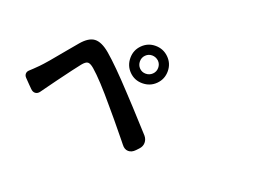

<svg xmlns="http://www.w3.org/2000/svg" viewBox="-96 -978 1692 1199"><g transform="rotate(20 750.0 -378.5)"><path d="M780.3 -65.4Q775.4 -72.3 764.6 -85Q658.2 -215.8 617.2 -262.7Q504.9 -397.5 441.4 -452.1Q416 -473.6 400.4 -472.7Q384.8 -471.7 364.3 -446.3Q335.9 -411.1 254.9 -300.8Q229.5 -264.6 218.8 -251Q212.9 -243.2 201.2 -226.6Q189.5 -210 183.6 -202.1Q171.9 -184.6 154.8 -183.1Q137.7 -181.6 122.1 -198.2L100.6 -219.7L70.3 -251Q58.6 -262.7 59.1 -276.9Q59.6 -291 72.3 -301.8Q88.9 -316.4 123 -350.6Q155.3 -382.8 251 -500Q289.1 -544.9 306.6 -566.4Q350.6 -618.2 392.6 -621.1Q436.5 -624 494.1 -575.2Q566.4 -513.7 689.5 -380.9Q709 -359.4 756.8 -308.6Q845.7 -211.9 886.7 -166Q903.3 -146.5 903.3 -122.6Q903.3 -98.6 884.8 -79.1L869.1 -62.5Q847.7 -40 823.2 -40.5Q798.8 -41 780.3 -65.4ZM761.7 -467.8Q710 -467.8 674.3 -503.9Q638.7 -540 638.7 -591.8Q638.7 -643.6 674.8 -679.7Q710.9 -715.8 761.7 -715.8Q813.5 -715.8 850.1 -679.7Q886.7 -643.6 886.7 -591.8Q886.7 -540 850.6 -503.9Q814.5 -467.8 761.7 -467.8ZM761.7 -531.2Q787.1 -531.2 805.2 -548.8Q823.2 -566.4 823.2 -591.8Q823.2 -617.2 805.7 -634.8Q786.1 -652.3 761.7 -652.3Q737.3 -652.3 719.7 -634.8Q702.1 -617.2 702.1 -591.8Q702.1 -566.4 719.2 -548.8Q736.3 -531.2 761.7 -531.2Z"/></g></svg>

Font: Bpmf GenSen Rounded B
Style: B
Weight: 700
Foundry: But Ko
Version: Version 1.320